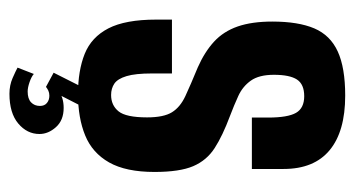

<svg xmlns="http://www.w3.org/2000/svg" viewBox="-202 -430 794 431"><g transform="rotate(90 195.5 -215.0)"><path d="M191.7 7.4Q139 7.4 101.5 -7.6Q64 -22.6 44.2 -60.8Q24.5 -99 24.5 -168V-203.5Q54.7 -203.5 84.9 -203.5Q115.1 -203.5 145.4 -203.5V-158.5Q145.4 -121.3 151.4 -101.5Q157.4 -81.6 168.2 -74.2Q179.1 -66.9 193.7 -66.9Q216.8 -66.9 230.4 -83.6Q244 -100.3 244 -147.6Q244 -185 232.5 -203.5Q221.1 -222 196.2 -233.6Q171.2 -245.2 131.5 -261.6Q96.8 -277 73.9 -298.1Q51 -319.2 39.9 -351.1Q28.9 -383 28.9 -428.7Q28.9 -486.9 44.2 -523Q59.6 -559 96.1 -575.7Q132.6 -592.4 195 -592.4Q275.5 -592.4 317.6 -557.5Q359.8 -522.6 359.8 -454.1V-382.9Q331 -382.9 302.3 -382.9Q273.6 -382.9 244.4 -382.9V-419.4Q244.4 -463.5 233.8 -482Q223.2 -500.4 196.4 -500.4Q169.7 -500.4 159 -484.1Q148.4 -467.8 148.4 -432.4Q148.4 -399 161.5 -380.6Q174.5 -362.3 195.8 -352.5Q217 -342.8 240.5 -333.9Q285.2 -317.2 312.8 -299.4Q340.5 -281.6 353.5 -251.2Q366.5 -220.8 366.5 -164.3Q366.5 -100.2 345.1 -62.4Q323.7 -24.7 284.5 -8.7Q245.3 7.4 191.7 7.4ZM191 161.3Q171.9 161.3 155.7 154.2Q139.6 147.1 132.3 143.1L146.5 106.6Q152.8 112 165 116.2Q177.2 120.4 185.9 120.4Q202.1 120.4 210.2 112.8Q218.3 105.1 218.3 92.8Q218.3 82.6 211.7 77.2Q205.1 71.7 195.3 71.7Q189 71.7 184 74Q179.1 76.4 175.5 79.3L143.7 62.1L175 0H218.6L192 52L185.6 49Q192 45.4 201.5 42.5Q211 39.6 222.8 39.6Q250.5 39.6 265.9 56.9Q281.3 74.1 281.3 93.9Q281.3 121.7 257.8 141.5Q234.3 161.3 191 161.3Z"/></g></svg>

Font: Alumni Sans SC Thin
Style: Regular
Weight: 100
Designer: Robert E. Leuschke
Foundry: Robert E. Leuschke
Version: Version 1.018